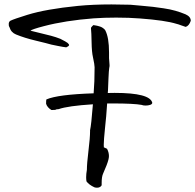

<svg xmlns="http://www.w3.org/2000/svg" viewBox="-20 -853 903 889"><path d="M685.1 -377Q684.6 -370.6 675.3 -367.4Q666 -364.3 654.3 -364.3Q642.1 -364.3 636.2 -367.2Q600.6 -374 500.5 -374H476.1Q472.2 -312 466.3 -260.7Q460.4 -203.6 460.4 -182.6Q460.4 -174.3 460.9 -170.9Q471.7 -166.5 475.6 -164.1Q484.4 -147.5 484.4 -130.4Q484.4 -123 481.9 -113.3Q476.6 -92.3 457 -48.3Q450.7 -34.2 450.7 -6.3Q450.7 -6.3 450.7 4.9Q444.3 16.1 429.2 16.1Q422.4 16.1 417 14.2Q391.6 2.4 380.4 -13.2Q378.9 -22.5 378.9 -32.2Q378.9 -47.4 382.3 -66.9Q382.3 -94.7 389.6 -154.8Q397 -214.8 397 -244.6V-250Q402.8 -275.4 410.2 -370.1Q294.9 -362.8 251.5 -347.7Q250 -347.7 246.6 -347.2Q243.2 -346.7 241.2 -346.7Q238.3 -344.7 234.4 -344.2Q230.5 -343.8 225.1 -343.8Q219.7 -343.8 217.8 -343.8Q198.7 -355.5 193.4 -372.6Q193.4 -389.6 194.8 -392.6Q247.1 -415.5 413.6 -420.9Q418 -473.1 418 -541.5Q418 -553.2 410.6 -587.4Q404.8 -611.8 404.1 -657.2Q403.3 -702.6 401.4 -719.7Q400.9 -723.6 402.3 -726.3Q403.8 -729 407.5 -732.2Q411.1 -735.4 412.1 -736.8Q413.1 -736.8 418.5 -735.8Q423.8 -734.9 425.5 -734.6Q427.2 -734.4 432.1 -733.2Q437 -731.9 439.2 -731.2Q441.4 -730.5 445.6 -729.2Q449.7 -728 451.9 -726.3Q454.1 -724.6 457.3 -722.7Q460.4 -720.7 462.9 -718.3Q465.3 -715.8 467.3 -712.9Q484.9 -679.7 484.9 -609.9V-585.9V-583.5Q484.9 -578.1 486.1 -567.4Q487.3 -556.6 487.3 -550.8Q487.3 -544.4 485.8 -538.6Q483.9 -528.3 482.2 -488.5Q480.5 -448.7 480.5 -446.3Q480.5 -442.4 480 -434.3Q479.5 -426.3 479 -422.4Q483.9 -422.4 494.4 -422.6Q504.9 -422.9 510.7 -422.9Q674.8 -422.9 685.1 -377ZM583 -831.1Q596.2 -829.6 632.6 -826.7Q668.9 -823.7 688.5 -821.3Q708 -818.8 738 -814.5Q768.1 -810.1 792.7 -803Q817.4 -795.9 839.4 -786.6Q863.3 -775.9 863.3 -756.8Q855.5 -733.4 839.8 -728.5Q832.5 -730.5 818.4 -735.8Q804.2 -741.2 796.9 -742.7Q745.6 -758.8 627 -767.6Q578.6 -771.5 518.1 -771.5Q462.4 -771.5 414.1 -768.1Q281.2 -757.8 183.1 -731.9Q127.4 -717.3 121.1 -710.9Q135.3 -707 164.6 -700.2Q193.8 -693.4 216.6 -687.3Q239.3 -681.2 259.3 -673.3Q287.1 -659.2 293 -654.3Q300.8 -647.5 299.8 -643.1Q298.8 -641.1 296.6 -639.4Q294.4 -637.7 291.3 -636.2Q288.1 -634.8 286.6 -633.8Q272.9 -635.3 249 -640.1Q225.1 -645 217.8 -646.5Q199.7 -651.9 146.5 -664.6Q93.3 -677.2 54.2 -693.4Q31.2 -702.6 23.9 -727.1Q19.5 -733.9 20.5 -743.7Q21.5 -753.4 28.8 -757.3Q44.9 -765.1 106.4 -784.2Q192.9 -811 340.8 -825.7Q409.7 -832.5 496.1 -832.5Q499.5 -832.5 583 -831.1Z"/></svg>

Font: Avessa
Style: Medium
Weight: 500
Designer: Arman Khorramak
Foundry: Arman Khorramak
Version: Version 1.000; ttfautohint (v1.8.1)